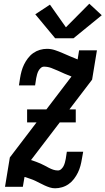

<svg xmlns="http://www.w3.org/2000/svg" viewBox="-20 -1006 568 1034"><path d="M277 8Q262 8 248 3.5Q234 -1 221 -7Q208 -13 195.5 -19.5Q183 -26 170.5 -32Q158 -38 144.5 -42.5Q131 -47 117 -52L112 -53L103 0H7L33 -158L177 -347H126V-417H230L365 -594Q346 -601 328 -609Q310 -617 292.5 -625Q275 -633 256 -640Q237 -647 217 -647Q207 -647 199 -639.5Q191 -632 186.5 -623Q182 -614 179.5 -604.5Q177 -595 175 -585L169 -546H82L88 -585Q91 -604 96 -622.5Q101 -641 109.5 -658.5Q118 -676 130.5 -692.5Q143 -709 159.5 -720.5Q176 -732 195 -737.5Q214 -743 233 -743Q255 -743 276 -736Q297 -729 317.5 -720Q338 -711 358 -702.5Q378 -694 398 -686L406 -735H502L476 -577L354 -417H388V-347H302L147 -144L151 -143Q163 -139 175 -134.5Q187 -130 198.5 -125Q210 -120 221 -114Q232 -108 243.5 -102Q255 -96 267 -92Q279 -88 292 -88Q302 -88 310 -95.5Q318 -103 322.5 -112Q327 -121 329.5 -130.5Q332 -140 334 -150L340 -189H428L421 -150Q418 -131 413 -112.5Q408 -94 399.5 -76.5Q391 -59 378.5 -42.5Q366 -26 349.5 -14.5Q333 -3 314 2.5Q295 8 277 8ZM376 -800H277L170 -929L249 -981L335 -859L461 -986L528 -924Z"/></svg>

Font: Iosevka Gothic
Style: Bold Italic
Weight: 700
Italic angle: -9°
Monospace: yes
Designer: Belleve Invis
Foundry: Belleve Invis
Version: Version 15.5.1; ttfautohint (v1.8.4)